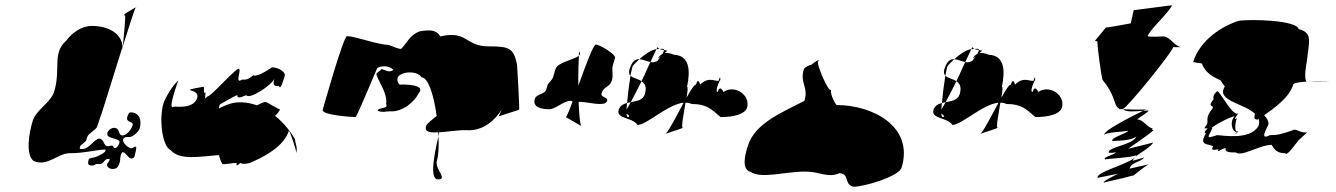

<svg xmlns="http://www.w3.org/2000/svg" viewBox="-20 -725 5099 733"><path d="M105 -264C89 -212 78 -133 109 -110C162 -88 201 -140 245 -140C305 -140 348 -154 382 -154C390 -142 341 -123 335 -123C329 -123 320 -120 319 -117C314 -101 315 -93 331 -93C343 -93 341 -99 353 -99H363C375 -99 379 -118 391 -118C398 -118 400 -119 398 -114C396 -106 390 -103 389 -99C386 -88 398 -80 409 -80C427 -80 431 -87 437 -105C440 -115 438 -123 441 -132C442 -134 444 -144 449 -144C460 -144 469 -120 482 -120C488 -120 492 -123 494 -129C495 -133 503 -165 499 -165C489 -165 489 -159 482 -159C470 -159 446 -180 450 -194C451 -196 457 -202 463 -202H475C487 -202 509 -222 513 -234C522 -264 513 -296 479 -296C471 -296 468 -284 466 -279C459 -255 492 -264 486 -246C480 -228 463 -208 447 -208C430 -208 440 -237 415 -237C407 -237 394 -230 390 -218C382 -192 442 -200 436 -180C434 -172 427 -160 420 -160C408 -160 417 -173 400 -168C374 -160 381 -190 361 -196C339 -196 323 -156 293 -156C286 -156 283 -156 285 -164C289 -176 306 -179 310 -192L313 -202C317 -216 347 -229 351 -242C363 -280 368 -291 370 -298C371 -301 413 -435 448 -547C444 -597 395 -626 330 -626C292 -626 255 -600 233 -570C178 -522 213 -462 187 -376C174 -333 118 -306 105 -264ZM457 -666C461 -666 452 -583 449 -549C472 -621 492 -685 498 -697C488 -690 440 -666 457 -666ZM448 -547 449 -549C449 -547 449 -545 448 -543C448 -544 449 -546 449 -547ZM449 -543C448 -537 450 -536 450 -536C450 -538 449 -541 449 -543ZM499 -697C499 -698 501 -699 501 -699C502 -699 501 -698 499 -697Z M604 -330C587 -274 598 -168 631 -152C668 -112 737 -127 816 -133C819 -120 823 -108 830 -98C848 -98 865 -103 884 -103C878 -83 897 -103 897 -103C908 -97 918 -100 931 -102C981 -122 1064 -164 1083 -226C1086 -226 1113 -148 1111 -141C1117 -161 1107 -178 1106 -194C1093 -217 1067 -253 1030 -283C1039 -291 1046 -299 1049 -308C1048 -304 1000 -336 992 -336C981 -333 971 -328 961 -323C935 -332 906 -337 876 -333C860 -331 837 -322 816 -311C817 -319 818 -324 818 -325C818 -326 881 -362 887 -362C881 -342 920 -362 920 -362C930 -342 1021 -402 1028 -426C1019 -397 1028 -396 1046 -396C1050 -376 1065 -428 1067 -436C1071 -450 1043 -468 1018 -468C989 -448 968 -436 948 -436L950 -440C925 -420 922 -421 904 -421C873 -401 906 -463 890 -463C858 -443 786 -356 770 -356C758 -336 766 -367 764 -373C755 -361 761 -394 757 -394C649 -374 745 -390 733 -352C720 -310 662 -318 644 -318C616 -298 661 -418 661 -418C637 -398 609 -347 604 -330Z M1212 -306C1206 -286 1323 -278 1337 -278C1343 -278 1419 -466 1421 -466C1452 -480 1475 -466 1482 -458C1462 -444 1449 -462 1433 -461C1440 -457 1415 -449 1417 -440C1426 -412 1461 -366 1454 -328C1466 -308 1421 -316 1422 -302C1438 -294 1463 -301 1468 -300C1517 -296 1564 -338 1579 -370C1607 -402 1525 -403 1509 -402C1506 -398 1490 -416 1501 -434C1526 -456 1576 -452 1589 -430C1615 -430 1637 -359 1647 -282C1628 -268 1609 -251 1607 -245C1599 -221 1621 -218 1653 -220C1653 -215 1654 -210 1654 -205C1656 -210 1655 -215 1657 -220C1690 -222 1732 -229 1760 -228C1823 -224 1867 -263 1895 -306C1888 -291 1884 -281 1884 -281L1962 -306C1964 -312 1954 -478 1954 -478C1941 -541 1925 -548 1846 -548C1754 -548 1766 -610 1661 -586C1645 -612 1622 -611 1585 -606C1546 -594 1536 -564 1513 -540C1511 -532 1467 -554 1461 -554C1423 -554 1335 -587 1305 -587C1291 -587 1215 -316 1212 -306ZM1654 -205C1656 -165 1654 -131 1648 -112C1638 -80 1692 -40 1652 -40C1620 -40 1636 -130 1654 -205Z M2022 -348C2011 -313 2052 -308 2078 -308C2100 -308 2132 -340 2158 -340C2161 -339 2164 -339 2166 -338C2154 -304 2143 -279 2140 -278L2199 -244C2194 -251 2191 -290 2189 -336H2195C2217 -336 2247 -328 2268 -328C2279 -328 2294 -328 2298 -340C2303 -356 2271 -351 2277 -370C2284 -394 2308 -392 2316 -418C2323 -442 2314 -457 2320 -477L2328 -504C2332 -518 2268 -555 2255 -555C2245 -555 2215 -473 2188 -398C2187 -445 2189 -489 2190 -512C2171 -497 2109 -487 2101 -462L2092 -432C2087 -416 2074 -411 2070 -399L2065 -382C2060 -366 2028 -366 2022 -348ZM2191 -528C2196 -522 2196 -517 2190 -512C2190 -523 2190 -529 2191 -528Z M2383 -460C2380 -449 2382 -441 2387 -436C2390 -452 2393 -465 2395 -472C2400 -479 2410 -489 2421 -499C2406 -500 2393 -492 2383 -460ZM2342 -306C2331 -270 2395 -278 2414 -248C2449 -248 2529 -327 2590 -333C2564 -285 2535 -227 2521 -214C2539 -221 2597 -238 2586 -238C2580 -238 2590 -289 2597 -333C2605 -333 2613 -332 2620 -328C2678 -328 2696 -308 2731 -278C2781 -278 2824 -289 2832 -314C2846 -360 2787 -404 2742 -374C2742 -374 2729 -404 2720 -374C2708 -374 2726 -416 2730 -421C2730 -428 2730 -438 2723 -416C2703 -416 2684 -432 2653 -402C2653 -402 2646 -432 2637 -402C2630 -402 2617 -381 2601 -352C2605 -376 2607 -394 2603 -394C2616 -456 2613 -513 2553 -516C2539 -522 2527 -524 2517 -522L2528 -532C2528 -532 2523 -532 2515 -534C2515 -531 2513 -526 2509 -519C2501 -515 2495 -509 2492 -501L2503 -510C2499 -505 2496 -500 2491 -494C2483 -487 2472 -486 2463 -488C2452 -466 2442 -440 2429 -415C2442 -406 2450 -393 2442 -366C2435 -342 2410 -339 2388 -335C2381 -322 2376 -313 2372 -307C2372 -315 2373 -323 2374 -332C2360 -328 2347 -322 2342 -306ZM2387 -436C2396 -427 2416 -424 2429 -415C2415 -385 2399 -356 2388 -335C2383 -334 2378 -333 2374 -332C2377 -365 2382 -406 2387 -436ZM2421 -499C2441 -517 2465 -534 2484 -537H2486C2481 -527 2473 -509 2463 -488C2449 -491 2435 -498 2421 -499ZM2372 -291C2379 -286 2387 -281 2378 -278C2375 -277 2372 -282 2372 -291ZM2486 -537C2490 -537 2494 -538 2498 -538C2493 -540 2491 -543 2492 -546C2492 -546 2489 -544 2486 -537ZM2498 -538C2508 -539 2516 -540 2515 -534C2509 -535 2502 -536 2498 -538ZM2521 -214C2519 -212 2518 -212 2517 -212C2517 -212 2521 -214 2521 -214ZM2730 -421C2730 -421 2731 -421 2729 -416C2729 -416 2730 -418 2730 -418Z M2835 -168C2823 -130 2811 -79 2845 -69C2886 -41 2977 -70 3053 -70C3113 -70 3138 -44 3186 -64C3225 -60 3201 -20 3239 -12C3278 -12 3412 -51 3422 -85C3470 -243 3310 -324 3174 -324C3161 -340 3149 -370 3153 -384C3146 -362 3092 -491 3104 -491C3108 -491 3110 -505 3078 -478C3072 -478 3053 -469 3049 -461C3032 -407 3068 -394 3051 -340C2971 -298 2862 -256 2835 -168Z M3585 -460C3582 -449 3584 -441 3589 -436C3592 -452 3595 -465 3597 -472C3602 -479 3612 -489 3623 -499C3608 -500 3595 -492 3585 -460ZM3544 -306C3533 -270 3597 -278 3616 -248C3651 -248 3731 -327 3792 -333C3766 -285 3737 -227 3723 -214C3741 -221 3799 -238 3788 -238C3782 -238 3792 -289 3799 -333C3807 -333 3815 -332 3822 -328C3880 -328 3898 -308 3933 -278C3983 -278 4026 -289 4034 -314C4048 -360 3989 -404 3944 -374C3944 -374 3931 -404 3922 -374C3910 -374 3928 -416 3932 -421C3932 -428 3932 -438 3925 -416C3905 -416 3886 -432 3855 -402C3855 -402 3848 -432 3839 -402C3832 -402 3819 -381 3803 -352C3807 -376 3809 -394 3805 -394C3818 -456 3815 -513 3755 -516C3741 -522 3729 -524 3719 -522L3730 -532C3730 -532 3725 -532 3717 -534C3717 -531 3715 -526 3711 -519C3703 -515 3697 -509 3694 -501L3705 -510C3701 -505 3698 -500 3693 -494C3685 -487 3674 -486 3665 -488C3654 -466 3644 -440 3631 -415C3644 -406 3652 -393 3644 -366C3637 -342 3612 -339 3590 -335C3583 -322 3578 -313 3574 -307C3574 -315 3575 -323 3576 -332C3562 -328 3549 -322 3544 -306ZM3589 -436C3598 -427 3618 -424 3631 -415C3617 -385 3601 -356 3590 -335C3585 -334 3580 -333 3576 -332C3579 -365 3584 -406 3589 -436ZM3623 -499C3643 -517 3667 -534 3686 -537H3688C3683 -527 3675 -509 3665 -488C3651 -491 3637 -498 3623 -499ZM3574 -291C3581 -286 3589 -281 3580 -278C3577 -277 3574 -282 3574 -291ZM3688 -537C3692 -537 3696 -538 3700 -538C3695 -540 3693 -543 3694 -546C3694 -546 3691 -544 3688 -537ZM3700 -538C3710 -539 3718 -540 3717 -534C3711 -535 3704 -536 3700 -538ZM3723 -214C3721 -212 3720 -212 3719 -212C3719 -212 3723 -214 3723 -214ZM3932 -421C3932 -421 3933 -421 3931 -416C3931 -416 3932 -418 3932 -418Z M4160 -569C4162 -569 4172 -568 4170 -563C4168 -555 4186 -419 4190 -419C4234 -367 4233 -330 4245 -316C4250 -312 4251 -312 4254 -308H4269C4268 -309 4269 -310 4269 -311C4281 -311 4452 -521 4459 -545H4493C4465 -545 4449 -585 4421 -586C4417 -586 4360 -582 4362 -588C4370 -613 4447 -681 4454 -705L4308 -686L4297 -636C4297 -636 4214 -620 4202 -620ZM4196 -210C4199 -220 4273 -222 4287 -226C4284 -216 4218 -199 4227 -187C4227 -187 4299 -186 4318 -204C4308 -172 4207 -164 4213 -142C4213 -142 4226 -140 4240 -144C4237 -134 4189 -126 4199 -116C4200 -119 4303 -123 4319 -133C4310 -102 4165 -72 4170 -46C4170 -46 4231 -58 4249 -62C4249 -62 4183 -30 4195 -28C4196 -30 4272 -44 4310 -57C4323 -67 4356 -95 4368 -98C4368 -98 4303 -84 4292 -81C4300 -107 4330 -103 4349 -124C4347 -123 4313 -114 4304 -111C4314 -137 4361 -150 4383 -181C4383 -181 4279 -154 4288 -158C4288 -158 4366 -211 4384 -228C4384 -228 4371 -231 4382 -235C4361 -235 4346 -269 4322 -269C4315 -267 4371 -301 4364 -303C4360 -303 4352 -303 4344 -302C4304 -282 4190 -226 4196 -210ZM4269 -308C4295 -307 4347 -305 4358 -308C4358 -308 4352 -306 4344 -302C4317 -300 4275 -296 4269 -308ZM4306 -54C4307 -54 4307 -55 4310 -57C4306 -55 4293 -51 4306 -54ZM4311 -57C4311 -57 4310 -57 4310 -57C4310 -57 4311 -57 4311 -57ZM4350 -124C4350 -124 4349 -124 4349 -124C4349 -124 4350 -124 4350 -124Z M4535 -488C4535 -488 4564 -483 4568 -483C4581 -447 4610 -432 4640 -418C4645 -410 4650 -402 4656 -395C4655 -394 4654 -392 4653 -389C4628 -340 4731 -329 4771 -291C4768 -279 4766 -267 4782 -269L4785 -271C4788 -263 4788 -255 4785 -245C4754 -188 4647 -209 4626 -209C4574 -191 4599 -208 4608 -236C4593 -234 4676 -281 4694 -281C4674 -263 4682 -221 4702 -221C4686 -203 4706 -220 4707 -224C4691 -216 4695 -253 4702 -275C4682 -257 4708 -293 4708 -293C4688 -275 4638 -377 4627 -377C4606 -359 4614 -349 4613 -346C4586 -314 4617 -325 4609 -311C4580 -275 4594 -268 4588 -250C4566 -225 4592 -239 4590 -234C4570 -216 4584 -216 4584 -216C4555 -168 4592 -177 4611 -167C4600 -145 4622 -155 4632 -155C4621 -137 4650 -160 4659 -160C4654 -142 4681 -143 4698 -143C4720 -125 4789 -172 4835 -172C4845 -154 4855 -140 4887 -140C4893 -127 4923 -172 4938 -190L4971 -220C4955 -215 4931 -230 4922 -230C4870 -212 4857 -209 4828 -209C4785 -187 4818 -236 4823 -252C4823 -264 4816 -275 4806 -285C4841 -309 4905 -355 4917 -402C4919 -409 4945 -412 4975 -414H4967C4958 -434 4966 -469 4970 -497C4977 -565 4993 -600 4938 -614C4929 -648 4761 -652 4711 -646C4645 -626 4561 -572 4535 -488ZM4776 -315C4776 -315 4775 -315 4775 -315C4775 -315 4776 -315 4776 -315ZM4975 -414C5017 -417 5059 -415 5059 -415C5029 -415 5008 -414 4975 -414Z"/></svg>

Font: Alpina
Style: Obl
Weight: 400
Version: Version 0.9